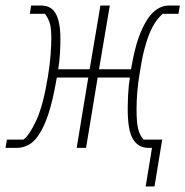

<svg xmlns="http://www.w3.org/2000/svg" viewBox="-39 -536 672 696"><path d="M512 0H498Q463 0 443.5 -31Q424 -62 424 -140Q424 -161 425.5 -194Q427 -227 432 -255H315L273 0H239L281 -255H167Q153 -173 136.5 -123Q120 -73 100 -45Q83 -20 63 -10Q43 0 23 0H-19L-14 -30H46Q68 -46 93 -100.5Q118 -155 135 -260Q142 -304 144.5 -339Q147 -374 147 -397Q147 -437 140.5 -455Q134 -473 124 -486H69L74 -516H110Q126 -516 139 -510Q152 -504 161 -490Q170 -476 175 -452.5Q180 -429 180 -394Q180 -375 178.5 -344.5Q177 -314 172 -285H286L325 -516H359L320 -285H436Q448 -356 463 -398Q478 -440 496 -467Q529 -516 574 -516H613L608 -486H551Q538 -475 526 -458Q514 -441 503.5 -416Q493 -391 484 -356Q475 -321 468 -275Q461 -233 458.5 -201Q456 -169 456 -140Q456 -92 462 -68Q468 -44 482 -30H549L521 140H489Z"/></svg>

Font: IBM Plex Mono ExtraLight
Style: Italic
Weight: 200
Italic angle: -9°
Monospace: yes
Designer: Mike Abbink, Paul van der Laan, Pieter van Rosmalen
Foundry: Bold Monday
Version: Version 2.3